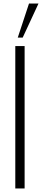

<svg xmlns="http://www.w3.org/2000/svg" viewBox="-20 -1072 239 1092"><path d="M67 0V-810H120V0ZM81 -858 145 -1052H199L109 -858Z"/></svg>

Font: Oswald ExtraLight
Style: Regular
Weight: 250
Designer: Vernon Adams
Foundry: Vernon Adams
Version: Version 4.100; ttfautohint (v1.8.1.43-b0c9)